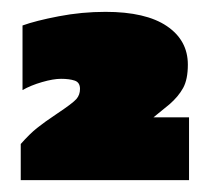

<svg xmlns="http://www.w3.org/2000/svg" viewBox="-20 -674 354 324"><path d="M15 -370V-431Q30 -448 42.5 -458Q55 -468 76 -482Q103 -500 109 -507Q115 -514 115 -524Q115 -535 106 -538Q97 -541 83 -541Q70 -541 51 -535.5Q32 -530 18 -522V-631Q40 -639 79 -646.5Q118 -654 158 -654Q226 -654 261.5 -630Q297 -606 297 -565Q297 -540 289 -525.5Q281 -511 266 -498L239 -476H299V-370Z"/></svg>

Font: Kanit Black
Style: Regular
Weight: 900
Designer: Katatrad Team
Foundry: CadsonDemak
Version: Version 2.000; ttfautohint (v1.8.3)